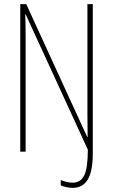

<svg xmlns="http://www.w3.org/2000/svg" viewBox="-20 -734 546 929"><path d="M332 175Q317 175 300.5 171.5Q284 168 274 163V137Q285 142 301.5 146Q318 150 331 150Q369 150 387 115.5Q405 81 405 -10L104 -665H102Q103 -646 103.5 -621Q104 -596 104 -554V0H78V-714H107L402 -71H404Q404 -101 403.5 -129Q403 -157 403 -179V-714H429V7Q429 95 404.5 135Q380 175 332 175Z"/></svg>

Font: Noto Sans Thai ExtCond Thin
Style: Regular
Weight: 100
Width: 2
Designer: Monotype Design Team
Foundry: Monotype Imaging Inc.
Version: Version 2.002; ttfautohint (v1.8.4.7-5d5b)